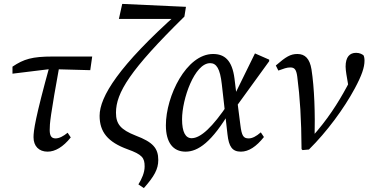

<svg xmlns="http://www.w3.org/2000/svg" viewBox="-20 -765 1890 985"><path d="M44 -387 232 -410H258L443 -405L453 -475H250C145 -475 102 -462 44 -423V-387ZM224 13C263 13 304 -11 343 -60L327 -84C305 -66 284 -55 265 -55C244 -55 235 -68 235 -98C235 -131 237 -164 288 -445L237 -436C160 -158 152 -94 152 -61C152 -15 180 13 224 13Z M718 200C771 140 792 103 792 56C792 -5 764 -36 677 -69C598 -100 575 -129 575 -187C575 -289 647 -406 926 -680L934 -730L607 -745L590 -668H880V-650L893 -698C590 -428 491 -269 491 -171C491 -88 533 -36 635 1C710 28 722 45 722 89C722 120 708 152 690 181L718 200Z M932 13C995 13 1067 -34 1164 -201H1170L1151 -233C1070 -112 1009 -56 963 -56C932 -56 914 -87 914 -153C914 -257 978 -441 1058 -441C1090 -441 1109 -414 1118 -332L1147 -76C1154 -12 1172 13 1216 13C1256 13 1295 -13 1334 -62L1318 -86C1294 -65 1274 -55 1256 -55C1229 -55 1220 -67 1213 -125L1197 -250L1194 -272L1183 -362C1171 -456 1132 -488 1073 -488C936 -488 831 -272 831 -122C831 -35 867 13 932 13ZM1187 -211 1361 -451V-459L1288 -491L1180 -271L1187 -211Z M1527 0 1532 5 1565 2C1657 -89 1744 -207 1800 -311C1836 -378 1850 -419 1850 -454C1850 -466 1848 -475 1845 -481C1839 -486 1826 -494 1807 -494C1774 -494 1753 -473 1753 -423C1753 -413 1755 -397 1757 -384L1769 -313L1782 -366C1776 -352 1771 -342 1761 -323C1713 -234 1659 -150 1579 -61L1594 -59C1597 -182 1593 -313 1578 -409C1569 -464 1545 -488 1506 -488C1470 -488 1447 -474 1395 -429L1408 -403C1436 -413 1451 -419 1469 -419C1490 -419 1500 -410 1505 -372C1519 -265 1526 -154 1527 0Z"/></svg>

Font: Source Serif 4 Variable
Style: Italic
Weight: 400
Italic angle: -12°
Designer: Frank Grießhammer
Foundry: Adobe Systems Incorporated
Version: Version 4.004;hotconv 1.0.116;makeotfexe 2.5.65601